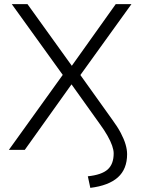

<svg xmlns="http://www.w3.org/2000/svg" viewBox="-20 -725 693 929"><path d="M417 184 405 128Q472 121 501 95Q530 69 530 17Q530 1 522.5 -20.5Q515 -42 500 -68.5Q485 -95 463 -125L318 -328H334L100 0H23L291 -373L292 -351L37 -705H113L333 -399H322L540 -705H616L361 -351V-373L524 -145Q549 -111 564.5 -81.5Q580 -52 587.5 -26.5Q595 -1 595 21Q595 93 550.5 133Q506 173 417 184Z"/></svg>

Font: Nunito Sans 10pt Light
Style: Regular
Weight: 300
Designer: Vernon Adams
Foundry: Vernon Adams
Version: Version 3.101;gftools[0.9.27]